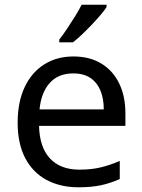

<svg xmlns="http://www.w3.org/2000/svg" viewBox="-20 -786 604 816"><path d="M292 -546Q361 -546 410.5 -516Q460 -486 486.5 -431.5Q513 -377 513 -304V-251H146Q148 -160 192.5 -112.5Q237 -65 317 -65Q368 -65 407.5 -74.5Q447 -84 489 -102V-25Q448 -7 408 1.5Q368 10 313 10Q237 10 178.5 -21Q120 -52 87.5 -113.5Q55 -175 55 -264Q55 -352 84.5 -415Q114 -478 167.5 -512Q221 -546 292 -546ZM291 -474Q228 -474 191.5 -433.5Q155 -393 148 -321H421Q421 -367 407 -401Q393 -435 364.5 -454.5Q336 -474 291 -474ZM433 -756Q424 -742 407 -722Q390 -702 369.5 -680.5Q349 -659 328.5 -639.5Q308 -620 290 -606H232V-618Q247 -637 264.5 -663Q282 -689 299 -716.5Q316 -744 327 -766H433Z"/></svg>

Font: Noto Sans Oriya
Style: Regular
Weight: 400
Designer: Amélie Bonet and Sol Matas
Foundry: Google LLC
Version: Version 2.006